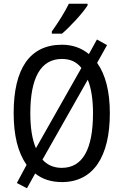

<svg xmlns="http://www.w3.org/2000/svg" viewBox="-20 -963 659 1026"><path d="M448 -934V-943H348C326 -898 292 -844 257 -795V-783H311C354 -819 423 -894 448 -934ZM567 -358C567 -474 544 -564 499 -627L552 -722L498 -752L455 -674C415 -707 367 -724 311 -724C139 -724 53 -596 53 -359C53 -241 75 -149 122 -82L70 15L124 43L168 -36C205 -6 253 10 311 10C478 10 567 -125 567 -358ZM142 -358C142 -546 197 -648 311 -648C355 -648 389 -633 415 -600L172 -171C152 -217 142 -280 142 -358ZM477 -358C477 -168 423 -66 310 -66C268 -66 233 -81 207 -110L449 -537C468 -491 477 -430 477 -358Z"/></svg>

Font: Noto Sans Condensed
Style: Regular
Weight: 400
Width: 3
Designer: Monotype Design Team
Foundry: Monotype Imaging Inc.
Version: Version 2.013